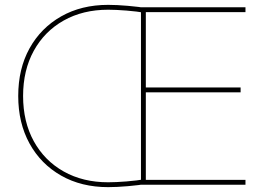

<svg xmlns="http://www.w3.org/2000/svg" viewBox="-20 -760 1113 790"><path d="M425 10Q315 10 231.5 -37.5Q148 -85 101.5 -169.5Q55 -254 55 -365Q55 -477 101.5 -561Q148 -645 231.5 -692.5Q315 -740 425 -740Q460 -740 506.5 -736Q553 -732 587 -726L578 -707Q544 -713 500.5 -716.5Q457 -720 425 -720Q321 -720 242 -675.5Q163 -631 119 -551Q75 -471 75 -365Q75 -259 119 -179Q163 -99 242 -54.5Q321 -10 425 -10Q457 -10 500.5 -13.5Q544 -17 578 -23L587 -4Q553 2 506.5 6Q460 10 425 10ZM560 0V-730H990V-710H580V-400H970V-380H580V-20H990V0Z"/></svg>

Font: M PLUS 1 Thin Thin
Style: Regular
Weight: 250
Version: Version 1.001